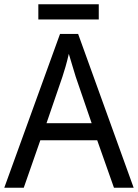

<svg xmlns="http://www.w3.org/2000/svg" viewBox="-20 -875 644 895"><path d="M603 0 344.2 -716.8H259.8L0 0H90.8L168 -221.2H433.1L511.2 0ZM196.8 -300.8 271 -517.1C278.8 -540 291.5 -582.5 300.8 -624C304.2 -611.3 310.1 -592.3 317.9 -566.9C325.2 -541.5 330.6 -524.9 333 -517.1L407.2 -300.8ZM158.7 -855V-784.2H440.4V-855Z"/></svg>

Font: Avrile Sans
Style: Regular
Weight: 400
Designer: Monotype Design Team, Google (font), Stefan Peev (BGR Cyrillic), Cristiano Sobral (main changes)
Foundry: The Avrile Sans Project Authors
Version: Version 3.110